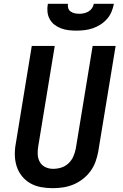

<svg xmlns="http://www.w3.org/2000/svg" viewBox="-20 -975 640 1003"><path d="M255 8Q224 8 194 2.5Q164 -3 138.5 -17.5Q113 -32 94.5 -55Q76 -78 67 -106.5Q58 -135 57.5 -166Q57 -197 63 -228L146 -735H266L180 -212Q176 -190 177 -168.5Q178 -147 188 -129Q198 -111 217 -102Q236 -93 257 -93Q279 -93 300 -99.5Q321 -106 337.5 -121.5Q354 -137 363 -157.5Q372 -178 376 -199L464 -735H584L493 -182Q488 -155 478.5 -129Q469 -103 452 -80Q435 -57 411.5 -39Q388 -21 362 -10.5Q336 0 309 4Q282 8 255 8ZM379 -815Q358 -815 337.5 -817.5Q317 -820 298.5 -827Q280 -834 264.5 -846Q249 -858 239.5 -875.5Q230 -893 228 -913.5Q226 -934 230 -955H335Q333 -943 336.5 -932Q340 -921 349.5 -914.5Q359 -908 370.5 -905.5Q382 -903 394 -903Q406 -903 418 -905.5Q430 -908 441.5 -914.5Q453 -921 460.5 -932Q468 -943 470 -955H575Q571 -934 562.5 -913.5Q554 -893 539 -876Q524 -859 504.5 -846.5Q485 -834 464 -827Q443 -820 421.5 -817.5Q400 -815 379 -815Z"/></svg>

Font: Zed Sans Extended
Style: Bold Italic
Weight: 700
Width: 7
Italic angle: -9°
Designer: Belleve Invis
Foundry: Belleve Invis
Version: Version 1.0.0; ttfautohint (v1.8.4)